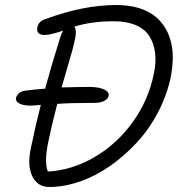

<svg xmlns="http://www.w3.org/2000/svg" viewBox="-20 -767 702 758"><path d="M174.8 -28.8Q128.9 -28.8 108.2 -69.8Q87.4 -110.8 101.1 -179.2Q122.6 -282.2 141.1 -353Q113.8 -350.1 100.1 -350.1Q70.8 -350.1 55.7 -358.9Q40.5 -367.7 43 -379.9Q49.8 -405.3 81.1 -409.2Q107.4 -413.1 158.2 -417Q185.5 -517.6 216.8 -616.2Q222.2 -633.8 229 -646Q178.7 -628.9 155.8 -628.9Q140.1 -628.9 132.6 -636Q125 -643.1 127 -655.8Q130.4 -683.1 160.2 -691.9Q309.1 -747.1 438 -747.1Q566.4 -747.1 622.8 -670.9Q679.2 -594.7 654.8 -465.8Q640.1 -393.6 604.7 -325.4Q569.3 -257.3 520.3 -204.3Q471.2 -151.4 413.8 -111.3Q356.4 -71.3 294.4 -50Q232.4 -28.8 174.8 -28.8ZM168.9 -198.2Q154.8 -124 168.9 -89.8Q264.6 -94.7 353.5 -147Q442.4 -199.2 504.4 -285.6Q566.4 -372.1 586.9 -474.1Q597.2 -520 592.3 -558.3Q587.4 -596.7 569.6 -624.5Q551.8 -652.3 516.1 -667.7Q480.5 -683.1 429.2 -683.1Q343.3 -683.1 273.9 -662.1Q282.2 -647 277.8 -621.1Q272.9 -595.7 265.1 -566.9Q257.3 -538.1 243.9 -493.2Q230.5 -448.2 223.1 -421.9Q295.4 -423.8 332 -423.8Q360.8 -423.8 379.6 -418Q398.4 -412.1 404.5 -404.8Q410.6 -397.5 409.2 -390.1Q406.7 -376.5 391.8 -368.7Q377 -360.8 353 -360.8Q254.4 -360.8 206.1 -356.9Q184.6 -275.4 168.9 -198.2Z"/></svg>

Font: Shantell Sans Bouncy
Style: Italic
Weight: 300
Italic angle: -11.31°
Designer: Stephen Nixon, Anya Danilova, Shantell Martin
Foundry: Arrow Type
Version: Version 1.006;[9816181b4]